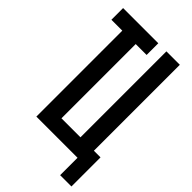

<svg xmlns="http://www.w3.org/2000/svg" viewBox="-261 -813 1022 1022"><g transform="rotate(45 250.0 -302.0)"><path d="M413 131V0H103V-647H21V-735H286V-647H204V-88H347V-735H448V-88H498V131Z"/></g></svg>

Font: Zed Mono Semibold
Style: Regular
Weight: 600
Monospace: yes
Designer: Belleve Invis
Foundry: Belleve Invis
Version: Version 1.0.0; ttfautohint (v1.8.4)